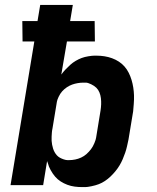

<svg xmlns="http://www.w3.org/2000/svg" viewBox="-20 -755 640 783"><path d="M316 8Q300 8 284.5 6Q269 4 254.5 -1.5Q240 -7 227.5 -15Q215 -23 205 -34.5Q195 -46 186.5 -61.5Q178 -77 176 -87L172 -98L156 0H23L120 -586H72L71 -669H133L144 -735H277L266 -669H366L367 -586H253L230 -451Q238 -462 247.5 -472Q257 -482 267 -491Q277 -500 289 -507Q301 -514 313 -518.5Q325 -523 340.5 -525.5Q356 -528 364 -528H374Q390 -528 406 -525.5Q422 -523 437 -517.5Q452 -512 465 -503.5Q478 -495 488 -483.5Q498 -472 505 -458Q512 -444 516.5 -429Q521 -414 523.5 -398Q526 -382 526.5 -366Q527 -350 525.5 -331Q524 -312 523 -301L504 -186Q501 -172 498 -158.5Q495 -145 490.5 -132Q486 -119 480.5 -106Q475 -93 467.5 -80.5Q460 -68 450.5 -56.5Q441 -45 430.5 -35Q420 -25 408 -17Q396 -9 383 -4Q370 1 353 4.5Q336 8 328 8ZM255 -102H262Q274 -102 286.5 -104.5Q299 -107 311 -112.5Q323 -118 333 -127Q343 -136 351 -146.5Q359 -157 365 -171.5Q371 -186 372 -194L390 -304Q392 -317 392.5 -329.5Q393 -342 391.5 -354.5Q390 -367 385.5 -378Q381 -389 373 -397Q365 -405 351.5 -411.5Q338 -418 330 -418H320Q309 -418 297 -416Q285 -414 274 -410Q263 -406 252.5 -399Q242 -392 233.5 -382.5Q225 -373 219 -360Q213 -347 212 -340L194 -231Q192 -222 191.5 -214Q191 -206 190.5 -197.5Q190 -189 190.5 -181Q191 -173 192.5 -165Q194 -157 196.5 -149Q199 -141 203 -134Q207 -127 212 -121.5Q217 -116 224 -112Q231 -108 240 -105Q249 -102 255 -102Z"/></svg>

Font: Iosevka Aile Extrabold Oblique
Style: Regular
Weight: 800
Italic angle: -9°
Designer: Belleve Invis
Foundry: Belleve Invis
Version: Version 31.1.0; ttfautohint (v1.8.4)